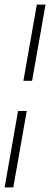

<svg xmlns="http://www.w3.org/2000/svg" viewBox="-53 -731 216 829"><path d="M-33 78H4.5L62.5 -252H25ZM48 -382H85.5L143.5 -711H106Z"/></svg>

Font: Anybody SemiExpanded ExtraLight
Style: Italic
Weight: 250
Width: 6
Italic angle: -10°
Version: Version 1.113;gftools[0.9.25]